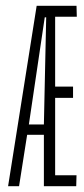

<svg xmlns="http://www.w3.org/2000/svg" viewBox="-20 -645 290 665"><path d="M8 0 107 -625H245L246 -587H171V-345H233V-306H171V-38H245L244 0H132V-178H74L46 0ZM80 -214H132L140 -585H135Z"/></svg>

Font: Inconsolata UltraCondensed Light
Style: Regular
Weight: 300
Width: 1
Monospace: yes
Designer: Raph Levien, Cyreal, Brenton Simpson
Foundry: Raph Levien, Cyreal, Google
Version: Version 3.001; ttfautohint (v1.8.2.53-6de2)